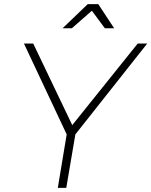

<svg xmlns="http://www.w3.org/2000/svg" viewBox="-20 -910 733 930"><path d="M693 -699 345 -259 301 0H260L303 -259L96 -699H141L330 -304L647 -699ZM533 -773H488L425 -858L328 -773H283L405 -890H456Z"/></svg>

Font: Gontserrat ExtraLight
Style: Italic
Weight: 275
Italic angle: -11.3°
Designer: Julieta Ulanovsky
Foundry: Julieta Ulanovsky
Version: Version 6.001